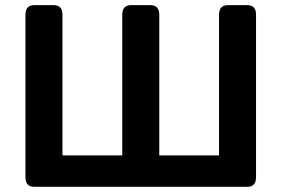

<svg xmlns="http://www.w3.org/2000/svg" viewBox="-20 -720 1085 740"><path d="M112.3 0Q78.1 0 78.1 -36.6V-663.6Q78.1 -700.2 112.3 -700.2H186.5Q220.7 -700.2 220.7 -663.6V-121.1H451.2V-663.6Q451.2 -700.2 485.4 -700.2H559.6Q593.8 -700.2 593.8 -663.6V-121.1H824.2V-663.6Q824.2 -700.2 858.4 -700.2H932.6Q966.8 -700.2 966.8 -663.6V-36.6Q966.8 0 932.6 0Z"/></svg>

Font: Istok Web
Style: Bold
Weight: 700
Designer: Andrey V. Panov
Foundry: Andrey V. Panov
Version: Version 1.0.2g